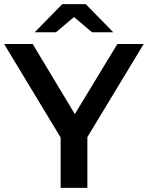

<svg xmlns="http://www.w3.org/2000/svg" viewBox="-29 -914 719 934"><path d="M331 -831 419 -757H522L388 -894H274L140 -757H243ZM670 -700H542L335 -359L130 -700H-9L266 -245V0H396V-247Z"/></svg>

Font: Montserrat Lite SemiBold
Style: Regular
Weight: 600
Designer: Julieta Ulanovsky
Foundry: Julieta Ulanovsky
Version: Version 7.200;PS 007.200;hotconv 1.0.88;makeotf.lib2.5.64775